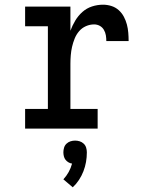

<svg xmlns="http://www.w3.org/2000/svg" viewBox="-20 -548 640 818"><path d="M87 0V-84H184V-436H87V-520H280V-417Q288 -439 300.5 -460Q313 -481 331 -497Q349 -513 372 -520.5Q395 -528 419 -528Q437 -528 454.5 -522.5Q472 -517 485.5 -505Q499 -493 507.5 -477Q516 -461 520.5 -444Q525 -427 526.5 -409Q528 -391 528 -373H433Q433 -385 431 -397.5Q429 -410 422.5 -421Q416 -432 405 -438Q394 -444 381 -444Q363 -444 346 -436.5Q329 -429 317 -415Q305 -401 298 -383.5Q291 -366 287 -348.5Q283 -331 281.5 -312.5Q280 -294 280 -276V-84H396V0ZM290 250 250 216Q263 202 272.5 185Q282 168 287 149Q279 148 271.5 143.5Q264 139 259 132.5Q254 126 252 117.5Q250 109 250 101Q250 91 253 81Q256 71 263.5 64Q271 57 280.5 54Q290 51 300 51Q310 51 319.5 54Q329 57 336.5 64Q344 71 347 81Q350 91 350 101Q350 122 346.5 142Q343 162 335.5 181.5Q328 201 316.5 218.5Q305 236 290 250Z"/></svg>

Font: Iosevka Etoile Medium
Style: Regular
Weight: 500
Designer: Belleve Invis
Foundry: Belleve Invis
Version: Version 22.1.2; ttfautohint (v1.8.4)